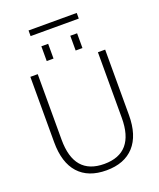

<svg xmlns="http://www.w3.org/2000/svg" viewBox="-181 -1127 1035 1247"><g transform="rotate(-20 336.5 -503.5)"><path d="M413 -790V-892H460V-790ZM213 -790V-892H260V-790ZM170 -978V-1017H503V-978ZM545 -730H595V-278Q595 -138 528 -64Q461 10 336 10Q211 10 144.5 -63.5Q78 -137 78 -278V-730H129V-277Q129 -34 337 -34Q545 -34 545 -277Z"/></g></svg>

Font: Mplus 1p Light
Style: Regular
Weight: 300
Version: Version 1.061